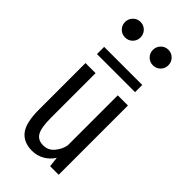

<svg xmlns="http://www.w3.org/2000/svg" viewBox="-266 -911 982 982"><g transform="rotate(45 225.0 -419.5)"><path d="M157.8 -752.8Q141.5 -736.5 118 -736.5Q94.5 -736.5 78.2 -752.8Q62 -769 62 -792.5Q62 -816 78.2 -832.5Q94.5 -849 118 -849Q141.5 -849 157.8 -832.5Q174 -816 174 -792.5Q174 -769 157.8 -752.8ZM359.2 -752.8Q343 -736.5 319.5 -736.5Q296 -736.5 279.8 -752.8Q263.5 -769 263.5 -792.5Q263.5 -816 279.8 -832.5Q296 -849 319.5 -849Q343 -849 359.2 -832.5Q375.5 -816 375.5 -792.5Q375.5 -769 359.2 -752.8ZM76.5 -627H352V-575H76.5ZM191.5 10Q130 10 98.8 -29.5Q67.5 -69 67.5 -164.5V-501H140.5V-177Q140.5 -107.5 156.8 -78.8Q173 -50 212.5 -50Q248.5 -50 272.2 -79Q296 -108 301 -140V-501H374.5V0H312.5L306.5 -54.5Q287 -24 256.8 -7Q226.5 10 191.5 10Z"/></g></svg>

Font: League Mono Condensed Light
Style: Regular
Weight: 300
Width: 1
Designer: Tyler Finck
Foundry: The League of Moveable Type / Tyler Finck
Version: Version 2.210